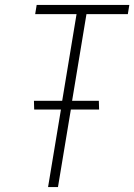

<svg xmlns="http://www.w3.org/2000/svg" viewBox="-20 -755 542 775"><path d="M174 0 226 -313H118L117 -348H231L289 -698H122L128 -735H502L496 -698H329L271 -348H379L380 -313H266L214 0Z"/></svg>

Font: Iosevka Extralight Oblique
Style: Regular
Weight: 200
Italic angle: -9°
Monospace: yes
Designer: Belleve Invis
Foundry: Belleve Invis
Version: Version 32.5.0; ttfautohint (v1.8.4)